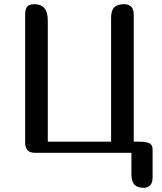

<svg xmlns="http://www.w3.org/2000/svg" viewBox="-20 -729 774 916"><path d="M146 0Q100 0 100 -50V-659Q100 -686 110 -697.5Q120 -709 144 -709Q208 -709 208 -632V-53H510V-644Q510 -679 525 -694Q540 -709 572 -709Q618 -709 618 -659V-53H648Q679 -53 693.5 -45Q708 -37 708 -16V117Q708 167 665 167Q636 167 621.5 152Q607 137 607 102V0Z"/></svg>

Font: Marmelad
Style: Regular
Weight: 400
Designer: Manvel Shmavonyan
Foundry: Cyreal
Version: Version 1.001;PS 001.001;hotconv 1.0.88;makeotf.lib2.5.64775